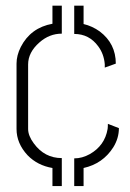

<svg xmlns="http://www.w3.org/2000/svg" viewBox="-20 -583 450 663"><path d="M236.3 -563.5V-465.8Q288.1 -465.8 319.3 -422.9Q338.9 -396.5 341.8 -361.3V-349.6L379.9 -363.3Q379.9 -432.6 324.2 -474.6Q297.9 -493.2 268.6 -500V-563.5ZM161.1 -563.5V-501Q85.9 -487.3 51.8 -420.9Q37.1 -391.6 37.1 -363.3V-137.7Q37.1 -87.9 75.2 -46.9Q109.4 -11.7 161.1 -2.9V59.6H193.4V-37.1Q133.8 -37.1 96.7 -87.9Q77.1 -114.3 77.1 -137.7V-360.4Q77.1 -402.3 116.2 -436.5Q150.4 -466.8 193.4 -466.8V-563.5ZM236.3 59.6H268.6V-2.9Q335 -17.6 371.1 -74.2Q390.6 -105.5 390.6 -140.6L352.5 -155.3Q352.5 -143.6 351.6 -137.7Q341.8 -80.1 290 -50.8Q263.7 -36.1 236.3 -36.1Z"/></svg>

Font: Post No Bills Jaffna Light
Style: Regular
Weight: 300
Designer: Kosala Senevirathne, Siva Puranthara, Lasantha Premarathna, Tharique Azeez
Foundry: Mooniak
Version: Version 1.220 ; ttfautohint (v1.6)